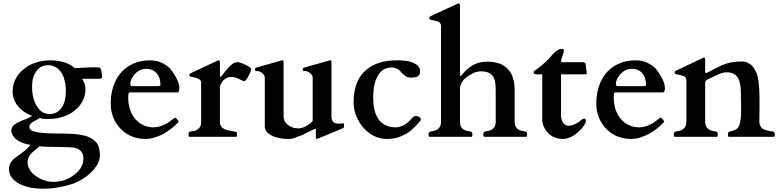

<svg xmlns="http://www.w3.org/2000/svg" viewBox="-20 -823 4697 1155"><path d="M474 -349H563C564.2 -349 565.3 -349 566.4 -349C582.7 -349 594 -349.4 594 -362C594 -369 593 -376 592 -382C591 -388.9 589 -406 584 -411C584 -413 582 -414 579 -416C576 -416 572 -417 568 -418H549C506.2 -418 471.7 -415 430 -413C396.4 -442.7 347.2 -460 284 -460C216.8 -460 158.8 -439.1 122 -406C86.2 -378.7 56 -331.7 56 -274C56 -241 66 -212 86 -187C105 -162 134 -141 173 -126C166 -121 158 -116 151 -113L130 -104C119 -101 109 -97 100 -92C90 -88 81 -84 74 -78C60.5 -71.2 48 -57.1 48 -38C48 -29 51 -19 56 -10C73.6 21.7 117.3 42.6 163 48C149.4 67.4 130.5 83.7 112 96C82.5 122.2 34 139.7 34 194C34 233.6 57.4 257.2 84 276C122.2 298.5 171.9 312 236 312C275 312 310 309 342 302C375 296 404 288 430 278C455 267 477 255 496 241C515 227 530 212 543 198C562.3 174.2 581 147.1 581 110C581 79 574 54 562 37C548 20 530 7 506 -2C452.5 -19.8 383.6 -20 309 -20C256 -21 217 -24 193 -30C169 -35 157 -45 157 -59C157 -67 159 -74 164 -78C177.6 -94.3 202.5 -100.6 218 -113C225 -111 232 -110 239 -108C246 -108 255 -107 266 -107C337.1 -107 396.7 -128.6 434 -162C466.1 -189 494 -230.6 494 -284C494 -312.3 484.8 -333.9 474 -349ZM146 154C146 141 148 130 154 122C165.6 93 197.2 79 216 57C221 58 227 58 235 58C243 59 252 59 262 60H294C306 61 318 61 330 61C350 62 368 62 384 62C400 63 411 63 418 64C455.9 68.2 482 89.5 482 132C482 174 454.3 208.7 427 228C410 242 391 252 370 260C348 267 326 271 303 271C282 271 261 268 242 260C223 254 206 244 192 233C168.5 215.8 146 188.9 146 154ZM376 -273C376 -231.7 367.2 -197 350 -174C335.8 -154.4 313.7 -137 281 -137C261 -137 244 -142 230 -152C193.9 -179.8 173 -235.3 173 -298C173 -325 176 -347 182 -364C197.2 -401 221.9 -431 270 -431C285 -431 300 -428 312 -420C326 -414 337 -403 346 -390C356 -377 364 -360 368 -340C374 -321 376 -298 376 -273Z M1059 -290C1059 -304 1056 -318 1050 -334C1037.8 -362.4 1020.3 -389.6 1002 -412C984.5 -429.5 975.1 -433.1 956 -444C935.5 -454.2 913.1 -460 882 -460C845 -460 812 -454 782 -440C698.1 -404 646 -317.6 646 -198C646 -137.5 669.8 -87.7 701 -53C734.9 -15.3 786.4 13 856 13C895.8 13 934.1 -3.1 964 -18C995.7 -36.7 1030 -61.9 1053 -89C1054 -90 1055 -91 1055 -92C1051.2 -95.8 1051.7 -99.7 1046 -104C1044.3 -106.5 1038.3 -115 1034 -115C1033 -115 1032 -115 1030 -114C1021 -107 1012 -100 1003 -94C994 -86 984 -80 973 -75C952.3 -65.6 931.5 -57 903 -57C882 -57 863 -61 845 -69C787.9 -94.4 751 -154.2 751 -237C751 -246 752 -253 752 -258C754 -264 756 -267 759 -267H1047C1055.4 -267 1059 -281.4 1059 -290ZM764 -320C764 -327 766 -336 770 -346C785.5 -376.9 813.5 -409 860 -409C913.2 -409 945 -369.2 945 -316C946 -309 942 -305 933 -305H773C765.4 -305 764 -311.6 764 -320Z M1114 -15C1114 -6 1116 -1 1119 0H1401C1404 -1 1406 -6 1406 -15C1406 -30.7 1400.7 -29.9 1388 -32C1349.9 -38.4 1303 -43.6 1303 -89V-295C1303 -302 1305 -310 1309 -318C1318.3 -339.6 1341 -360 1372 -360C1404.6 -360 1420.9 -343.4 1446 -335H1447C1452 -335 1457 -338 1461 -344C1472.3 -357.2 1479.2 -375.5 1487 -391C1489 -399 1491 -404 1491 -407C1491 -416.6 1468 -427.5 1459 -432C1444.5 -439.2 1425.4 -449 1408 -449C1387.1 -449 1368.8 -432.3 1357 -419C1340.4 -402.4 1326.5 -384 1313 -366C1312 -365 1311 -364 1310 -362C1309 -362 1307 -361 1306 -361C1305 -361 1304 -362 1303 -364V-450C1303 -457 1300 -461 1295 -461C1294 -461 1293 -461 1292 -460L1288 -458L1126 -382C1123 -381 1121 -379 1121 -378C1119 -376 1119 -374 1119 -373C1119 -369 1119 -366 1121 -366C1121 -361.6 1141.9 -358.6 1147 -358C1160.7 -354.1 1175.3 -351.6 1183 -342C1188 -338 1190 -332 1190 -324V-89C1190 -74 1187 -63 1181 -56C1170.8 -44.1 1156 -34 1137 -34C1122.5 -30.4 1114 -32.8 1114 -15Z M1885 13C1887.5 12.4 1893.1 10 1894 10L2042 -51C2045 -52 2047 -55 2049 -58C2049 -62 2050 -64 2050 -65C2050 -67 2050 -70 2049 -74C2049 -79 2048 -81 2047 -81L2018 -79C1987.9 -79 1976 -91.4 1974 -119V-456C1975 -459 1973 -460 1970 -460H1963C1961 -459 1959 -459 1957 -458L1808 -416C1802.3 -414.1 1801 -412.1 1801 -405C1801 -402 1802 -400 1803 -398C1804 -398 1806 -397 1809 -396H1817C1819 -395 1822 -395 1824 -394C1841.2 -390.2 1858.9 -376.1 1861 -357V-96C1857 -90 1851 -84 1845 -79C1825.3 -66.7 1804.3 -51 1774 -51C1734.6 -51 1710.4 -68.8 1693 -92C1689 -102 1686 -112 1686 -123V-452C1686 -457 1684 -460 1681 -460H1675C1673 -459 1671 -459 1669 -458L1520 -416C1514.6 -414.2 1513 -410.8 1513 -404C1513 -398.4 1515.4 -396 1521 -396C1523 -395 1525 -395 1528 -395C1549.4 -395 1570.7 -376.9 1573 -356V-62C1573 -49 1578 -37 1587 -28C1611.4 -0.8 1662.9 13 1714 13C1738.7 13 1756.5 6.3 1773 -2C1780 -4 1787 -6 1794 -9L1872 -47C1872 -48 1872 -48 1873 -48H1875C1878 -48 1879 -47 1880 -46V1C1880 5.5 1880.8 13 1885 13Z M2482 -125C2468.6 -125 2464.4 -119.2 2459 -112L2438 -91C2431 -84 2423 -78 2415 -74C2406 -68 2398 -64 2389 -62C2380 -58 2371 -57 2362 -57C2259.4 -57 2225 -135.2 2225 -237C2225 -256 2227 -276 2229 -298C2240.8 -357.1 2265.5 -417 2337 -417C2347 -417 2355 -416 2363 -412C2376.8 -407.4 2387.5 -397.2 2395 -386C2405.4 -375.6 2414.7 -368.2 2427 -360C2434 -358 2442 -356 2451 -356C2458 -356 2465 -356 2473 -358C2493.6 -358 2507 -371.4 2507 -393C2507 -404 2505 -413 2499 -420C2495 -427 2488 -434 2479 -438C2471 -444 2462 -448 2452 -450C2434.1 -457.2 2411.5 -457.8 2390 -460H2364C2288.9 -460 2226.7 -440.2 2185 -404C2135.4 -364.8 2107 -298.1 2107 -207C2107 -145.6 2134 -92.2 2165 -56C2195.6 -20.2 2244.6 13 2307 13C2328 13 2348 10 2367 6C2406.4 -6.4 2438.6 -23.6 2465 -50C2479 -62 2492 -77 2505 -92C2508 -96 2510 -99 2511 -101V-106C2511 -118 2494.6 -125 2482 -125Z M2892 0H3147C3149.2 -2.2 3151 -10.9 3151 -15C3151 -18.7 3148.4 -27.6 3147 -29C3142 -31 3136 -33 3129 -34C3098.7 -37.8 3076 -53.3 3076 -89V-278C3076 -392.2 3022 -452 2911 -452C2835.2 -452 2793.2 -414.8 2759 -373C2757 -371 2755 -369 2755 -368C2753 -367 2752 -366 2750 -366C2749 -366 2748 -368 2747 -371V-792C2746 -799 2743 -803 2738 -803C2737 -803 2736 -803 2735 -802L2731 -800L2569 -725C2566 -723 2565 -721 2563 -720C2563 -718 2562 -716 2562 -715C2562 -711 2563 -708 2563 -708C2565 -706 2566 -706 2568 -705C2593.2 -697.8 2633 -699.2 2633 -666V-89C2633 -53.2 2610.2 -38.2 2581 -34C2567.7 -32.3 2563.7 -31.3 2559 -22C2559 -19 2558 -16 2558 -15C2558 -10.3 2559.3 -1.8 2563 0H2817C2820.7 -1.8 2822 -10.3 2822 -15C2822 -16 2821 -19 2821 -22C2816.4 -31.3 2812.3 -32.3 2799 -34C2769.4 -38.2 2747 -52.7 2747 -89V-290C2747 -321.6 2770.6 -347.9 2791 -362C2811.5 -376.2 2840.6 -394 2871 -394C2894 -394 2911 -390 2923 -384C2936 -376 2945 -367 2951 -354C2961.4 -331.4 2962 -301.8 2962 -269.3C2962 -265.2 2962 -261.1 2962 -257V-89C2962 -53.7 2939.1 -37.8 2909 -34C2899.7 -32.7 2889 -31.6 2889 -22C2887 -19 2887 -16 2887 -15C2887 -10.3 2888.3 -1.8 2892 0Z M3495 -109C3488 -109 3482 -107 3478 -102C3472 -98 3466 -93 3460 -88C3452 -83 3444 -78 3434 -74C3425 -69 3413 -67 3398 -67C3385.6 -67 3375.7 -75.3 3369 -82C3360.8 -94.2 3355 -107.6 3355 -129V-372C3355 -374 3355 -375 3356 -376H3505C3508 -376 3509 -377 3509 -379C3509 -383 3509 -388 3508 -394L3506 -412C3503.1 -429.3 3506.5 -449 3487 -449H3363C3356.3 -449 3355 -451.4 3355 -458C3358.5 -478.9 3372 -499.5 3372 -522C3372 -526.1 3364.8 -529 3361 -529C3340.9 -529 3321.6 -514.2 3311 -502C3304 -496 3297 -488 3292 -481C3274.7 -460.8 3257.6 -445.8 3238 -429L3214 -411C3207 -405 3200 -400 3193 -396C3191.6 -396 3190 -388.8 3190 -387C3190 -380.3 3198 -376 3205 -376H3242V-104C3242 -89 3245 -74 3252 -60C3269 -20.3 3308.4 13 3366 13C3379 13 3391 11 3402 6C3425.9 -2 3445.3 -16.3 3461 -32C3473.6 -43 3487.6 -57.2 3495 -72C3498 -76 3500 -79 3500 -80C3501 -81 3502 -83 3502 -86C3504 -88 3504 -91 3504 -95C3504 -101.6 3503.5 -109 3495 -109Z M3980 -290C3980 -304 3977 -318 3971 -334C3958.8 -362.4 3941.3 -389.6 3923 -412C3905.5 -429.5 3896.1 -433.1 3877 -444C3856.5 -454.2 3834.1 -460 3803 -460C3766 -460 3733 -454 3703 -440C3619.1 -404 3567 -317.6 3567 -198C3567 -137.5 3590.8 -87.7 3622 -53C3655.9 -15.3 3707.4 13 3777 13C3816.8 13 3855.1 -3.1 3885 -18C3916.7 -36.7 3951 -61.9 3974 -89C3975 -90 3976 -91 3976 -92C3972.2 -95.8 3972.7 -99.7 3967 -104C3965.3 -106.5 3959.3 -115 3955 -115C3954 -115 3953 -115 3951 -114C3942 -107 3933 -100 3924 -94C3915 -86 3905 -80 3894 -75C3873.3 -65.6 3852.5 -57 3824 -57C3803 -57 3784 -61 3766 -69C3708.9 -94.4 3672 -154.2 3672 -237C3672 -246 3673 -253 3673 -258C3675 -264 3677 -267 3680 -267H3968C3976.4 -267 3980 -281.4 3980 -290ZM3685 -320C3685 -327 3687 -336 3691 -346C3706.5 -376.9 3734.5 -409 3781 -409C3834.2 -409 3866 -369.2 3866 -316C3867 -309 3863 -305 3854 -305H3694C3686.4 -305 3685 -311.6 3685 -320Z M4038 0H4293C4296.7 -1.8 4298 -10.3 4298 -15C4298 -17 4298 -20 4296 -23C4296 -31.5 4284.5 -32.8 4275 -34C4244.6 -37.8 4222 -54.4 4222 -91V-330C4223.9 -335.7 4229.8 -342.3 4235 -344C4256 -354 4272 -362 4284 -368C4310.1 -378 4323 -388 4353 -388C4425.5 -388 4437 -326.8 4437 -256C4437 -236 4437 -218 4438 -201C4438 -186.8 4438.3 -171.7 4438.3 -156.7C4438.3 -134.7 4437.6 -113 4434 -95C4430.7 -68.3 4420.4 -49.9 4402 -42C4390 -35.1 4374.4 -34.7 4363 -29C4362 -28 4362 -26 4360 -22C4360 -19 4359 -16 4359 -15C4359 -13 4359 -10 4360 -6C4360 -3 4361 -1 4363 0H4636C4639.7 -1.8 4641 -10.3 4641 -15C4641 -17 4640 -20 4640 -23C4635.9 -29.2 4633.7 -32 4624 -32C4618 -34 4612 -35 4606 -36C4590.9 -38.2 4576.5 -43 4566 -50C4555.5 -60.5 4548 -70.3 4548 -91C4548 -121.6 4549 -156.8 4549 -184C4549 -191.2 4549 -198.3 4549 -205.5C4549 -266.9 4548.3 -326.1 4534 -376C4522.8 -404.1 4509.4 -429.3 4484 -442C4473 -450 4459 -453 4443 -453C4389.4 -453 4361.5 -445.3 4325 -432C4295.1 -415.7 4268.6 -404.1 4234 -386C4233 -385 4231 -384 4230 -384H4226C4224 -384 4223 -386 4222 -389V-465C4222 -473 4219 -477 4214 -477C4213 -477 4212 -477 4211 -476C4155.8 -449.5 4100.3 -423.4 4045 -397C4042 -396 4040 -394 4040 -392C4038 -391 4038 -389 4038 -388C4038 -384 4038 -382 4040 -380C4064.4 -367.8 4109 -375.1 4109 -339V-91C4109 -54.5 4086 -37.8 4056 -34C4042.7 -32.3 4038.7 -31.3 4034 -22C4034 -19 4033 -16 4033 -15C4033 -10.3 4034.3 -1.8 4038 0Z"/></svg>

Font: fbb
Style: Bold
Weight: 400
Designer: David J. Perry, Michael Sharpe
Version: Version 1.045